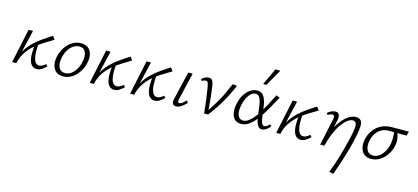

<svg xmlns="http://www.w3.org/2000/svg" viewBox="-74 -1329 4863 2236"><g transform="rotate(15 2358.0 -211.0)"><path d="M71 0Q87 -86 124.5 -150Q162 -214 212.5 -262.5Q263 -311 318 -348.5Q373 -386 424 -419L454 -379Q419 -357 376.5 -332Q334 -307 290 -276Q246 -245 206.5 -205.5Q167 -166 137 -115.5Q107 -65 93 0ZM43 0 131 -413H184L87 0ZM336 5Q302 5 277.5 -20Q253 -45 244 -101.5Q235 -158 246 -253L286 -292Q277 -197 284.5 -142.5Q292 -88 310.5 -65Q329 -42 354 -42Q371 -42 386.5 -49Q402 -56 414 -65Q426 -74 434 -80L453 -57Q426 -31 398 -13Q370 5 336 5Z M656 8Q604 8 572 -18.5Q540 -45 529 -90.5Q518 -136 529 -193Q543 -258 577.5 -310Q612 -362 661.5 -391Q711 -420 766 -420Q817 -420 849.5 -394.5Q882 -369 893.5 -324.5Q905 -280 893 -222Q880 -159 846 -106.5Q812 -54 763 -23Q714 8 656 8ZM670 -35Q710 -35 744 -60Q778 -85 802 -127Q826 -169 835 -219Q850 -287 829.5 -332.5Q809 -378 754 -378Q716 -378 682 -355.5Q648 -333 623 -292.5Q598 -252 587 -196Q572 -123 594.5 -79Q617 -35 670 -35Z M1006 0Q1022 -86 1059.5 -150Q1097 -214 1147.5 -262.5Q1198 -311 1253 -348.5Q1308 -386 1359 -419L1389 -379Q1354 -357 1311.5 -332Q1269 -307 1225 -276Q1181 -245 1141.5 -205.5Q1102 -166 1072 -115.5Q1042 -65 1028 0ZM978 0 1066 -413H1119L1022 0ZM1271 5Q1237 5 1212.5 -20Q1188 -45 1179 -101.5Q1170 -158 1181 -253L1221 -292Q1212 -197 1219.5 -142.5Q1227 -88 1245.5 -65Q1264 -42 1289 -42Q1306 -42 1321.5 -49Q1337 -56 1349 -65Q1361 -74 1369 -80L1388 -57Q1361 -31 1333 -13Q1305 5 1271 5Z M1493 0Q1509 -86 1546.5 -150Q1584 -214 1634.5 -262.5Q1685 -311 1740 -348.5Q1795 -386 1846 -419L1876 -379Q1841 -357 1798.5 -332Q1756 -307 1712 -276Q1668 -245 1628.5 -205.5Q1589 -166 1559 -115.5Q1529 -65 1515 0ZM1465 0 1553 -413H1606L1509 0ZM1758 5Q1724 5 1699.5 -20Q1675 -45 1666 -101.5Q1657 -158 1668 -253L1708 -292Q1699 -197 1706.5 -142.5Q1714 -88 1732.5 -65Q1751 -42 1776 -42Q1793 -42 1808.5 -49Q1824 -56 1836 -65Q1848 -74 1856 -80L1875 -57Q1848 -31 1820 -13Q1792 5 1758 5Z M2020 5Q2002 5 1989.5 -3Q1977 -11 1973 -27.5Q1969 -44 1975 -70L2056 -413H2109L2031 -82Q2027 -64 2030 -53Q2033 -42 2048 -42Q2064 -42 2082 -56Q2100 -70 2124 -94L2144 -70Q2110 -35 2079 -15Q2048 5 2020 5Z M2357 0Q2354 -38 2349.5 -79Q2345 -120 2339.5 -161Q2334 -202 2328.5 -238.5Q2323 -275 2318 -305Q2311 -345 2304 -360Q2297 -375 2277 -375Q2267 -375 2256 -370.5Q2245 -366 2235 -357L2220 -379Q2239 -397 2261.5 -407.5Q2284 -418 2304 -418Q2328 -418 2340.5 -405.5Q2353 -393 2359.5 -369.5Q2366 -346 2370 -312Q2377 -263 2382 -213.5Q2387 -164 2391.5 -114.5Q2396 -65 2398 -16L2371 -20Q2442 -115 2496 -214Q2550 -313 2590 -415L2645 -411Q2600 -304 2541 -201.5Q2482 -99 2405 0Z M2801 6Q2752 6 2723.5 -23Q2695 -52 2688 -101.5Q2681 -151 2694 -209Q2707 -272 2736.5 -319Q2766 -366 2805.5 -392.5Q2845 -419 2889 -419Q2923 -419 2945 -402.5Q2967 -386 2980 -358Q2993 -330 3000.5 -293.5Q3008 -257 3012 -217Q3018 -172 3023.5 -131Q3029 -90 3040.5 -64.5Q3052 -39 3073 -39Q3088 -39 3103.5 -50.5Q3119 -62 3134 -77L3152 -55Q3133 -33 3106 -14Q3079 5 3052 5Q3026 5 3010.5 -13.5Q2995 -32 2985.5 -62Q2976 -92 2971.5 -128.5Q2967 -165 2963 -200Q2957 -252 2948.5 -292Q2940 -332 2924 -355Q2908 -378 2879 -378Q2851 -378 2825 -355.5Q2799 -333 2779.5 -294.5Q2760 -256 2750 -206Q2740 -157 2744 -119.5Q2748 -82 2766.5 -60Q2785 -38 2817 -38Q2846 -38 2874.5 -57Q2903 -76 2932.5 -110Q2962 -144 2991.5 -192Q3021 -240 3052.5 -298Q3084 -356 3116 -422L3160 -406Q3122 -336 3087.5 -274Q3053 -212 3018.5 -160.5Q2984 -109 2950 -72Q2916 -35 2879 -14.5Q2842 6 2801 6ZM2933 -510 3027 -711H3086L2972 -510Z M3255 0Q3271 -86 3308.5 -150Q3346 -214 3396.5 -262.5Q3447 -311 3502 -348.5Q3557 -386 3608 -419L3638 -379Q3603 -357 3560.5 -332Q3518 -307 3474 -276Q3430 -245 3390.5 -205.5Q3351 -166 3321 -115.5Q3291 -65 3277 0ZM3227 0 3315 -413H3368L3271 0ZM3520 5Q3486 5 3461.5 -20Q3437 -45 3428 -101.5Q3419 -158 3430 -253L3470 -292Q3461 -197 3468.5 -142.5Q3476 -88 3494.5 -65Q3513 -42 3538 -42Q3555 -42 3570.5 -49Q3586 -56 3598 -65Q3610 -74 3618 -80L3637 -57Q3610 -31 3582 -13Q3554 5 3520 5Z M3941 279Q3965 218 3983.5 163Q4002 108 4017.5 54.5Q4033 1 4047.5 -55.5Q4062 -112 4077 -176Q4095 -251 4097.5 -293Q4100 -335 4089 -353Q4078 -371 4054 -371Q4020 -371 3983.5 -341Q3947 -311 3913 -260Q3879 -209 3852 -142Q3825 -75 3808 0H3769Q3792 -97 3827 -174Q3862 -251 3904 -305.5Q3946 -360 3990 -389Q4034 -418 4077 -418Q4121 -418 4139 -394.5Q4157 -371 4155 -320Q4153 -269 4134 -185Q4118 -108 4097 -33Q4076 42 4050.5 121Q4025 200 3993 289ZM3757 0 3827 -328Q3829 -336 3829.5 -347Q3830 -358 3825 -366.5Q3820 -375 3804 -375Q3791 -375 3777 -369.5Q3763 -364 3751 -355L3737 -376Q3758 -396 3783 -407Q3808 -418 3831 -418Q3857 -418 3868.5 -404.5Q3880 -391 3881.5 -371Q3883 -351 3879 -331L3808 0Z M4370 8Q4318 8 4286 -18.5Q4254 -45 4243 -90.5Q4232 -136 4243 -193Q4257 -256 4292 -305Q4327 -354 4381.5 -382.5Q4436 -411 4504 -412L4716 -413L4701 -361Q4640 -362 4586 -362.5Q4532 -363 4492 -363Q4441 -363 4402 -342.5Q4363 -322 4337 -284.5Q4311 -247 4300 -196Q4286 -123 4308 -79.5Q4330 -36 4384 -36Q4424 -36 4457.5 -61Q4491 -86 4515 -127.5Q4539 -169 4549 -219Q4553 -237 4554.5 -260Q4556 -283 4556 -305Q4556 -327 4553.5 -346.5Q4551 -366 4547 -378L4582 -387Q4590 -365 4598.5 -339Q4607 -313 4609.5 -281Q4612 -249 4603 -208Q4594 -166 4573 -127Q4552 -88 4521 -58Q4490 -28 4451.5 -10Q4413 8 4370 8Z"/></g></svg>

Font: Ysabeau Infant Light
Style: Italic
Weight: 300
Italic angle: -12°
Designer: Christian Thalmann (Catharsis Fonts)
Version: Version 2.001;gftools[0.9.30]; featfreeze: ss01,ss02,lnum